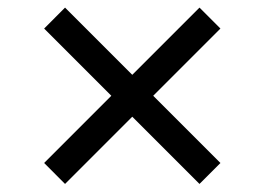

<svg xmlns="http://www.w3.org/2000/svg" viewBox="-20 -531 682 495"><path d="M494.3 -56.8 321 -230.1 147.7 -56.8 93.8 -110.8 267 -284.1 93.8 -457.4 147.7 -511.4 321 -338.1 494.3 -511.4 548.3 -457.4 375 -284.1 548.3 -110.8Z"/></svg>

Font: Inter UI
Style: Regular
Weight: 400
Designer: Rasmus Andersson
Foundry: rsms
Version: 3.2;8d6f07862